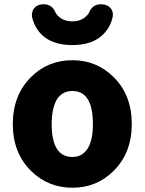

<svg xmlns="http://www.w3.org/2000/svg" viewBox="-20 -865 677 899"><path d="M319 14Q205 14 125 -65Q40 -149 40 -284Q40 -419 125 -504Q204 -583 319 -583Q433 -583 512 -504Q597 -420 597 -284.5Q597 -149 512 -65Q433 14 319 14ZM319 -130Q367 -130 392 -172Q415 -211 415 -284Q415 -439 319 -439Q270 -439 245 -397Q222 -356 222 -284Q222 -130 319 -130ZM319 -654Q239 -654 190 -690Q145 -724 130 -785Q127 -808 138 -824Q149 -840 171 -844Q223 -852 242 -802Q269 -765 319 -765Q368 -765 395 -802Q414 -852 466 -844Q488 -840 499.5 -825Q511 -810 508 -787Q497 -738 465 -706Q415 -654 319 -654Z"/></svg>

Font: GenSenRounded TW H
Style: Regular
Weight: 900
Version: Version 1.501;PS 1;hotconv 16.6.51;makeotf.lib2.5.65220